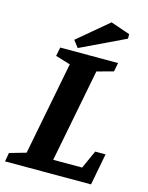

<svg xmlns="http://www.w3.org/2000/svg" viewBox="-136 -875 732 949"><g transform="rotate(15 230.5 -400.0)"><path d="M-16 0 -8 -45 76 -69 169 -546 93 -569 102 -614H398L389 -569L305 -546L212 -69H360L402 -162H455L424 0ZM186 -634 159 -669 315 -800 414 -766V-743Z"/></g></svg>

Font: Manuale
Style: Bold Italic
Weight: 700
Italic angle: -11°
Version: Version 1.002